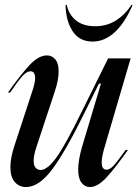

<svg xmlns="http://www.w3.org/2000/svg" viewBox="-20 -744 556 776"><path d="M170 -520Q190 -520 203.5 -504Q217 -488 217 -456Q217 -421 202 -376L126 -146Q116 -115 116 -94Q116 -75 124 -66Q132 -57 144 -57Q172 -57 209 -109Q246 -161 310 -292L417 -508H508L405 -157Q391 -112 391 -88Q391 -58 411 -58Q424 -58 439.5 -75Q455 -92 488 -138H497Q448 -68 411.5 -28Q375 12 343 12Q323 12 309.5 -5.5Q296 -23 296 -59Q296 -98 313 -155L388 -406H380L320 -285Q246 -134 192 -61Q138 12 85 12Q58 12 40 -8Q22 -28 22 -68Q22 -106 39 -157L113 -383Q122 -412 122 -428Q122 -442 117 -449Q112 -456 104 -456Q88 -456 70.5 -436.5Q53 -417 21 -370H12Q64 -443 100 -481.5Q136 -520 170 -520ZM354 -576Q301 -576 273.5 -618Q246 -660 245 -724H250Q257 -687 286 -662.5Q315 -638 365 -638Q412 -638 449 -661.5Q486 -685 511 -724H516Q485 -652 444 -614Q403 -576 354 -576Z"/></svg>

Font: Nyght Serif Italic
Style: Regular
Weight: 400
Italic angle: -16°
Designer: Maksym Kobuzan
Version: Version 0.410